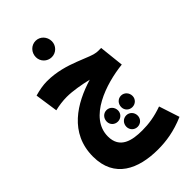

<svg xmlns="http://www.w3.org/2000/svg" viewBox="-335 -977 1348 1348"><g transform="rotate(-45 339.0 -303.0)"><path d="M313 -715C357 -715 392 -751 392 -794C392 -840 357 -877 313 -877C268 -877 233 -840 233 -794C233 -751 268 -715 313 -715ZM382 271C461 271 548 259 650 215L600 62C525 89 462 98 398 98C298 98 197 77 197 -43C197 -230 451 -313 623 -331L603 -516H572C496 -516 359 -620 169 -620C130 -620 88 -612 46 -600L71 -429C107 -438 151 -444 189 -444C248 -444 326 -430 389 -415C211 -361 23 -251 23 -17C23 197 188 271 382 271ZM321 -67C352 -67 377 -91 377 -122C377 -155 352 -181 321 -181C289 -181 265 -155 265 -122C265 -91 289 -67 321 -67ZM465 -67C496 -67 521 -91 521 -122C521 -155 496 -181 465 -181C433 -181 409 -155 409 -122C409 -91 433 -67 465 -67ZM393 57C425 57 449 32 449 1C449 -31 425 -57 393 -57C361 -57 337 -31 337 1C337 32 361 57 393 57Z"/></g></svg>

Font: Noto Sans Arabic UI Cn Bk
Style: Regular
Weight: 900
Width: 3
Designer: Monotype Design Team, Nadine Chahine and Nizar Qandah
Foundry: Monotype Imaging Inc.
Version: Version 2.010